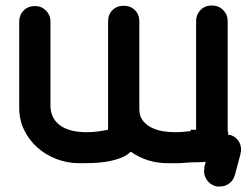

<svg xmlns="http://www.w3.org/2000/svg" viewBox="-20 -585 908 700"><path d="M810 -105 812 -104Q812 -97 811 -94Q814 -94 817 -93L816 -94Q836 -89 847.5 -74Q859 -59 859 -38Q859 -35 858.5 -31.5Q858 -28 856 -23L857 -24L836 54V53Q831 73 815.5 84Q800 95 782 95H775H771Q769 95 767 94Q748 89 736 73.5Q724 58 724 39Q724 37 724.5 35.5Q725 34 725 32V24L730 5Q719 6 704.5 6.5Q690 7 676 7Q665 8 654 8.5Q643 9 632 10H592Q516 10 457 -32Q440 -16 415.5 -7.5Q391 1 365 5Q339 9 313.5 9.5Q288 10 269 10Q226 10 186.5 -5Q147 -20 116.5 -47Q86 -74 68 -111Q50 -148 50 -193V-505Q50 -530 66 -546.5Q82 -563 108 -563Q131 -563 147.5 -546.5Q164 -530 164 -505V-194Q166 -168 177.5 -150.5Q189 -133 207 -122.5Q225 -112 248 -107.5Q271 -103 295 -103Q315 -103 335 -105.5Q355 -108 374 -112V-507Q374 -532 390 -548Q406 -564 431 -564Q456 -564 472 -548Q488 -532 488 -507V-187Q488 -163 499.5 -147Q511 -131 530 -121Q549 -111 572 -107Q595 -103 619 -103Q642 -103 665 -106Q670 -107 670.5 -106.5Q671 -106 675 -107V-112H695V-509Q695 -532 711 -548.5Q727 -565 752 -565Q777 -565 793.5 -548.5Q810 -532 810 -509Z"/></svg>

Font: VDS
Style: Bold
Weight: 700
Designer: artmaker
Foundry: artmaker
Version: Version 1.000 2009 initial release